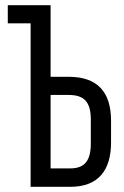

<svg xmlns="http://www.w3.org/2000/svg" viewBox="-20 -720 478 740"><path d="M175 -424V-700H10V-630H98V0H251C360 0 408 -65 408 -171V-255C408 -366 355 -424 245 -424ZM175 -71V-354H245C303 -354 330 -328 330 -260V-167C330 -103 308 -71 251 -71Z"/></svg>

Font: VL Bebas Neue Regular
Style: Regular
Weight: 400
Designer: Ryoichi Tsunekawa
Foundry: Ryoichi Tsunekawa
Version: Version 001.003